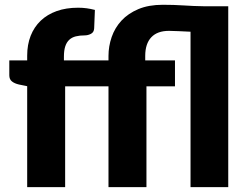

<svg xmlns="http://www.w3.org/2000/svg" viewBox="-20 -764 1004 784"><path d="M91 0V-412L57 -419Q39.5 -423 28.8 -431.5Q18 -440 18 -456.5V-517.5H91V-537Q91 -581.5 105.2 -617.8Q119.5 -654 146.2 -679.5Q173 -705 211.5 -718.8Q250 -732.5 299 -732.5Q318 -732.5 334 -730.2Q350 -728 367.5 -723.5L364.5 -648Q363.5 -632 351.2 -625.8Q339 -619.5 326 -619.5Q305.5 -619.5 289.5 -615.5Q273.5 -611.5 262.8 -601.5Q252 -591.5 246.5 -574.8Q241 -558 241 -532.5V-517.5H423V-535.5Q423 -575 436 -612.8Q449 -650.5 476 -679.8Q503 -709 545 -726.8Q587 -744.5 645 -744.5Q690 -744.5 730.5 -741.8Q771 -739 811.5 -738.5H912V0H758V-634.5Q732.5 -635.5 708.8 -636.8Q685 -638 670 -638Q622.5 -638 597.8 -611.8Q573 -585.5 573 -535.5V-517.5H694.5V-411.5H578V0H423V-411.5H246V0Z"/></svg>

Font: Lato Black
Style: Regular
Weight: 900
Designer: Lukasz Dziedzic
Foundry: tyPoland Lukasz Dziedzic
Version: Version 2.007; 2014-02-27